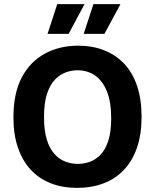

<svg xmlns="http://www.w3.org/2000/svg" viewBox="-20 -895 750 929"><path d="M353 14Q282 14 225 -8.5Q168 -31 128 -74.5Q88 -118 66.5 -181.5Q45 -245 45 -327Q45 -444 85.5 -520.5Q126 -597 197 -635.5Q268 -674 358 -674Q428 -674 484.5 -651.5Q541 -629 581.5 -586Q622 -543 643.5 -478.5Q665 -414 665 -330Q665 -245 643 -181Q621 -117 580 -73.5Q539 -30 481.5 -8Q424 14 353 14ZM357 -102Q385 -102 413 -111.5Q441 -121 465 -145Q489 -169 503.5 -212.5Q518 -256 518 -322Q518 -402 497 -453.5Q476 -505 439.5 -530Q403 -555 354 -555Q328 -555 300 -545.5Q272 -536 247.5 -511.5Q223 -487 208 -443Q193 -399 193 -329Q193 -263 206.5 -219.5Q220 -176 243.5 -150Q267 -124 296.5 -113Q326 -102 357 -102ZM312 -731H210L257 -875H389ZM485 -731H385L432 -875H563Z"/></svg>

Font: Bricolage Grotesque 18pt
Style: Bold
Weight: 700
Designer: Mathieu Triay
Foundry: Atelier Triay
Version: Version 1.000;gftools[0.9.30]